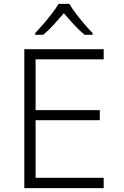

<svg xmlns="http://www.w3.org/2000/svg" viewBox="-20 -967 640 987"><path d="M105 0V-714H513V-662H163V-401H493V-349H163V-53H513V0ZM161 -797Q180 -817 203 -843.5Q226 -870 247 -897.5Q268 -925 281 -947H337Q349 -925 370 -897.5Q391 -870 414 -843Q437 -816 456 -797V-788H415Q388 -810 360 -840.5Q332 -871 308 -899Q284 -871 256.5 -840.5Q229 -810 202 -788H161Z"/></svg>

Font: Noto Sans Mono Light
Style: Regular
Weight: 300
Designer: Monotype Design Team
Foundry: Monotype Imaging Inc.
Version: Version 2.014; ttfautohint (v1.8.4.7-5d5b)